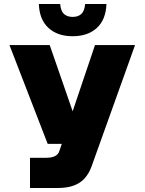

<svg xmlns="http://www.w3.org/2000/svg" viewBox="-20 -934 718 954"><path d="M129 0V-150H209Q265 -150 275 -184L287 -219H217L27 -710H227L341 -381L452 -710H651L436 -110Q416 -53 375.5 -26.5Q335 0 269 0ZM341 -754Q266 -754 221 -795Q176 -836 173 -914H279Q282 -879 298 -864.5Q314 -850 341 -850Q368 -850 384 -864.5Q400 -879 403 -914H509Q506 -836 461 -795Q416 -754 341 -754Z"/></svg>

Font: Geist Black
Style: Regular
Weight: 400
Designer: Basement.studio, Andrés Briganti, Mateo Zaragoza
Foundry: Basement.studio, Vercel, Andrés Briganti, Guido Ferreyra, Mateo Zaragoza
Version: Version 1.401